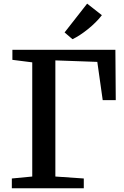

<svg xmlns="http://www.w3.org/2000/svg" viewBox="-20 -1010 666 1030"><path d="M43.5 0V-52.5L153 -63V-675.5L46.5 -689V-743H599L601 -473H531L502 -678L277 -686V-63L429.5 -52.5V0ZM368.5 -800 326.5 -836 447.5 -990.5 526.5 -928.5Q512.5 -910 493.2 -890.8Q474 -871.5 452.2 -854Q430.5 -836.5 409 -822.5Q387.5 -808.5 369.5 -800Z"/></svg>

Font: Merriweather 20pt SemiBold
Style: Regular
Weight: 600
Version: Version 2.100